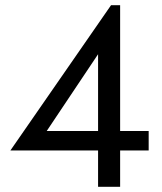

<svg xmlns="http://www.w3.org/2000/svg" viewBox="-20 -720 623 740"><path d="M358 -215V-511L160 -215ZM408 -700H443V-215H553V-140H443V0H358V-140H20Z"/></svg>

Font: Jost
Style: Regular
Weight: 400
Version: Version 3.710